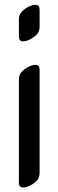

<svg xmlns="http://www.w3.org/2000/svg" viewBox="-20 -790 248 814"><path d="M147.9 -494.1V-58.1Q147.9 -39.6 139.2 -27.8Q126.5 -13.2 109.1 -4.2Q91.8 4.9 77.1 4.9Q60.1 4.9 60.1 -16.1V-452.1Q60.1 -470.7 68.8 -481.9Q81.5 -496.6 98.9 -505.9Q116.2 -515.1 130.9 -515.1Q147.9 -515.1 147.9 -494.1ZM147.9 -748.5V-677.7Q147.9 -659.2 139.2 -647.5Q126.5 -632.8 109.1 -623.8Q91.8 -614.7 77.1 -614.7Q60.1 -614.7 60.1 -635.7V-706.5Q60.1 -725.6 68.8 -736.3Q81.5 -751 98.9 -760.3Q116.2 -769.5 130.9 -769.5Q147.9 -769.5 147.9 -748.5Z"/></svg>

Font: SirinStencil
Style: Regular
Weight: 400
Designer: Olga Karpushina (okarpush@gmail.com)
Foundry: Cyreal (www.cyreal.org)
Version: Version 1.002